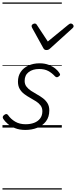

<svg xmlns="http://www.w3.org/2000/svg" viewBox="-20 -1030 614 1550"><path d="M185 19Q138 19 102.5 5Q67 -9 42.5 -30Q18 -51 6 -71Q1 -79 2.5 -87Q4 -95 14 -102Q23 -109 30.5 -109.5Q38 -110 45 -101Q67 -69 102.5 -48Q138 -27 187 -27Q225 -27 255.5 -38.5Q286 -50 304 -73.5Q322 -97 322 -132Q322 -159 308 -178Q294 -197 271.5 -211.5Q249 -226 223.5 -240Q198 -254 175.5 -271Q153 -288 139 -312Q125 -336 125 -371Q125 -416 147 -449Q169 -482 209 -500.5Q249 -519 300 -519Q342 -519 374.5 -506Q407 -493 428.5 -475Q450 -457 460 -440Q466 -431 465 -425.5Q464 -420 453 -412Q445 -406 438 -406.5Q431 -407 424 -414Q398 -442 368.5 -457.5Q339 -473 296 -473Q244 -473 211.5 -448Q179 -423 179 -377Q179 -350 193.5 -331Q208 -312 230.5 -297Q253 -282 278.5 -268Q304 -254 326.5 -237Q349 -220 363.5 -196.5Q378 -173 378 -139Q378 -86 351.5 -51Q325 -16 281 1.5Q237 19 185 19ZM552 -840Q560 -840 567 -833.5Q574 -827 574 -819Q574 -813 571.5 -809.5Q569 -806 565 -802L385 -639Q377 -631 369.5 -628.5Q362 -626 354 -626Q347 -626 341 -629Q335 -632 330 -641L240 -804Q238 -808 236.5 -812Q235 -816 235 -820Q235 -829 244 -834.5Q253 -840 259 -840Q266 -840 270 -837.5Q274 -835 277 -830L366 -695L531 -830Q538 -835 542 -837.5Q546 -840 552 -840ZM0 490H479V500H0ZM0 -20H479V0H0ZM0 -505H479V-500H0ZM0 -1010H479V-1000H0Z"/></svg>

Font: Playwrite AU TAS Guides
Style: Regular
Weight: 400
Designer: Veronika Burian, José Scaglione
Foundry: TypeTogether
Version: Version 1.003